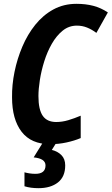

<svg xmlns="http://www.w3.org/2000/svg" viewBox="-20 -744 584 1004"><path d="M242 10Q143 10 93 -55Q43 -120 43 -235Q42 -300 56 -368.5Q70 -437 97 -500.5Q124 -564 164.5 -614.5Q205 -665 259 -694.5Q313 -724 380 -724Q428 -724 468 -713.5Q508 -703 544 -679L484 -572Q460 -590 435 -600Q410 -610 382 -610Q340 -610 307.5 -583.5Q275 -557 251 -515Q227 -473 211.5 -423.5Q196 -374 188.5 -326Q181 -278 181 -242Q181 -171 203.5 -138.5Q226 -106 274 -106Q305 -106 337 -115.5Q369 -125 402 -139V-22Q369 -8 327.5 1Q286 10 242 10ZM181 240Q140 240 108 230V157Q118 160 133.5 162.5Q149 165 165 165Q218 165 218 121Q218 85 156 79L205 0H276L251 40Q281 47 301 67Q321 87 321 121Q321 180 283 210Q245 240 181 240Z"/></svg>

Font: Noto Sans Condensed
Style: Bold Italic
Weight: 700
Width: 3
Italic angle: -12°
Designer: Monotype Design Team
Foundry: Monotype Imaging Inc.
Version: Version 2.013; ttfautohint (v1.8.4.7-5d5b)